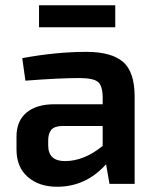

<svg xmlns="http://www.w3.org/2000/svg" viewBox="-20 -702 598 733"><path d="M420 -598H129V-682H420ZM77 -394 65 -480Q194 -504 310 -504Q405 -504 449.5 -466Q494 -428 494 -333V0H398L385 -75Q308 11 198 11Q129 11 86 -26.5Q43 -64 43 -131V-181Q43 -240 81 -272Q119 -304 188 -304H372V-334Q371 -376 353 -390Q335 -404 282 -404Q205 -404 77 -394ZM164 -166V-147Q164 -87 228 -87Q301 -87 372 -145V-221H216Q187 -220 175.5 -206Q164 -192 164 -166Z"/></svg>

Font: Exo 2.0 Semi Bold
Style: Regular
Weight: 600
Designer: Natanael Gama
Version: Version 1.001;PS 001.001;hotconv 1.0.70;makeotf.lib2.5.58329